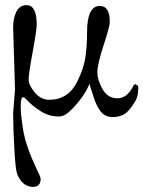

<svg xmlns="http://www.w3.org/2000/svg" viewBox="-20 -438 555 743"><path d="M83 -418Q122.1 -418 122.1 -342.8Q122.1 -321.8 106.4 -236.8Q90.8 -151.9 90.8 -130.4Q90.8 -108.9 114.3 -80.6Q137.7 -52.2 169.9 -51.8Q244.1 -51.8 278.8 -122.1Q303.7 -171.9 310.5 -216.3Q316.9 -260.7 316.9 -313Q316.9 -415 366.2 -415Q405.3 -415 404.8 -352.1Q404.8 -335.9 380.9 -262.7Q356.9 -189.5 356.9 -159.2Q356.9 -127.9 377 -92.8Q397 -57.6 434.6 -57.6Q472.2 -57.6 496.1 -106Q501 -114.7 507.8 -110.4Q514.6 -106 515.1 -102.1V-96.2Q515.1 -62 500 -41Q479 -6.8 460.9 3.9Q442.9 14.6 417.5 15.1Q392.1 15.1 377 1.5Q361.8 -12.2 347.2 -47.9Q326.2 -109.9 326.2 -113.8Q307.1 -65.9 259.8 -17.1Q231.9 12.7 209.5 12.7Q168.9 13.2 135.7 -8.8Q102.1 -31.2 88.4 -46.9Q74.7 -62 69.8 -62Q60.1 -62 60.1 -26.9Q60.1 8.3 70.3 68.8Q80.6 129.4 123.5 219.7Q137.2 247.1 137.2 253.9Q137.2 284.7 108.9 285.2Q65.9 285.2 45.9 233.9Q40 216.8 35.6 140.6Q31.2 64.5 30.8 0L38.1 -91.8L30.8 -332Q30.8 -368.2 43.5 -393.1Q56.2 -418 83 -418Z"/></svg>

Font: EBGaramond
Style: Regular
Weight: 400
Version: Version 000.012g